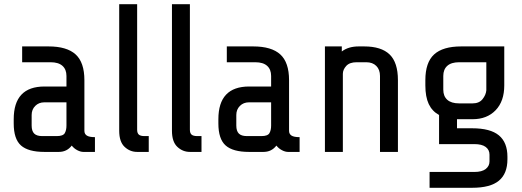

<svg xmlns="http://www.w3.org/2000/svg" viewBox="-20 -720 2475 910"><path d="M320 -30Q297 0 259 0H190Q114 0 79.5 -30.5Q45 -61 45 -135V-155Q45 -310 191 -310H295V-360Q295 -391 276 -408Q257 -425 220 -425H85V-500H210Q297 -500 338.5 -462Q380 -424 380 -340V-100Q380 -85 391.5 -77.5Q403 -70 430 -70V0H375Q362 0 346.5 -8Q331 -16 320 -30ZM295 -125V-235H190Q164 -235 147 -218Q130 -201 130 -175V-125Q130 -99 142 -87Q154 -75 180 -75H249Q279 -75 287 -89Q295 -103 295 -125Z M545 -100V-700H630V-105Q630 -89 638 -82Q646 -75 665 -75H685V0H630Q596 0 570.5 -24Q545 -48 545 -100Z M795 -100V-700H880V-105Q880 -89 888 -82Q896 -75 915 -75H935V0H880Q846 0 820.5 -24Q795 -48 795 -100Z M1290 -30Q1267 0 1229 0H1160Q1084 0 1049.5 -30.5Q1015 -61 1015 -135V-155Q1015 -310 1161 -310H1265V-360Q1265 -391 1246 -408Q1227 -425 1190 -425H1055V-500H1180Q1267 -500 1308.5 -462Q1350 -424 1350 -340V-100Q1350 -85 1361.5 -77.5Q1373 -70 1400 -70V0H1345Q1332 0 1316.5 -8Q1301 -16 1290 -30ZM1265 -125V-235H1160Q1134 -235 1117 -218Q1100 -201 1100 -175V-125Q1100 -99 1112 -87Q1124 -75 1150 -75H1219Q1249 -75 1257 -89Q1265 -103 1265 -125Z M1520 -500H1600V-476Q1631 -500 1680 -500H1706Q1787 -500 1826.5 -462Q1866 -424 1866 -340V0H1781V-360Q1781 -390 1763.5 -407.5Q1746 -425 1716 -425H1670Q1637 -425 1621 -407.5Q1605 -390 1605 -370V0H1520Z M2218 170H2016V95H2228Q2264 95 2282 81Q2300 67 2300 45V13Q2300 -10 2282 -23.5Q2264 -37 2228 -37H2061V-175Q2028 -193 2012 -227Q1996 -261 1996 -315V-340Q1996 -424 2037.5 -462Q2079 -500 2166 -500H2370V-315Q2370 -240 2329 -197.5Q2288 -155 2220 -155H2146V-112H2218Q2304 -112 2344.5 -78.5Q2385 -45 2385 23V35Q2385 103 2344.5 136.5Q2304 170 2218 170ZM2285 -292V-425H2156Q2119 -425 2100 -408Q2081 -391 2081 -360V-295Q2081 -264 2100 -247Q2119 -230 2156 -230H2220Q2251 -230 2267 -250Q2283 -270 2285 -292Z"/></svg>

Font: Share Tech
Style: Regular
Weight: 400
Designer: Ralph du Carrois
Foundry: Carrois Type Design
Version: Version 1.100